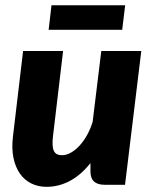

<svg xmlns="http://www.w3.org/2000/svg" viewBox="-20 -716 591 744"><path d="M527.5 -518.5 464.5 0H385.5Q330.5 0 330.5 -51V-84Q293 -37 250 -14.5Q207 8 160.5 8Q128 8 101.5 -5Q75 -18 57.2 -43.2Q39.5 -68.5 32 -105.2Q24.5 -142 30.5 -189.5L69.5 -518.5H224.5L185.5 -189.5Q183 -168.5 183.8 -154Q184.5 -139.5 189 -130.8Q193.5 -122 201.2 -118.2Q209 -114.5 220.5 -114.5Q236.5 -114.5 253.5 -123.8Q270.5 -133 286.5 -149.8Q302.5 -166.5 316.2 -190.5Q330 -214.5 339 -244L372.5 -518.5ZM179.5 -695.5H465L453.5 -600.5H168.5Z"/></svg>

Font: Lato ExtraBold
Style: Italic
Weight: 800
Italic angle: -7°
Designer: Lukasz Dziedzic with Adam Twardoch and Botio Nikoltchev
Foundry: tyPoland Lukasz Dziedzic
Version: Version 2.015; 2015-08-06; http://www.latofonts.com/